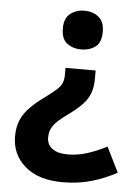

<svg xmlns="http://www.w3.org/2000/svg" viewBox="-53 -586 583 819"><g transform="rotate(5 238.5 -176.5)"><path d="M345 -259Q345 -226 336 -200Q327 -174 306.5 -151.5Q286 -129 252 -104Q222 -83 203.5 -66Q185 -49 176.5 -32Q168 -15 168 7Q168 38 191.5 55Q215 72 257 72Q299 72 340 59Q381 46 424 24L477 131Q428 158 371 175Q314 192 246 192Q142 192 84.5 142Q27 92 27 15Q27 -26 40 -56Q53 -86 79 -112Q105 -138 144 -166Q174 -188 189.5 -202.5Q205 -217 210.5 -231.5Q216 -246 216 -266V-295H345ZM361 -462Q361 -416 336 -397.5Q311 -379 275 -379Q241 -379 215.5 -397.5Q190 -416 190 -462Q190 -506 215.5 -525.5Q241 -545 275 -545Q311 -545 336 -525.5Q361 -506 361 -462Z"/></g></svg>

Font: Noto Sans New Tai Lue
Style: Bold
Weight: 700
Version: Version 2.003